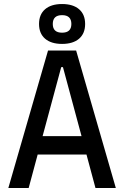

<svg xmlns="http://www.w3.org/2000/svg" viewBox="-20 -948 626 968"><path d="M22 0 222.2 -693.4H363.8L564 0H461.4L416 -168.9H169.9L124.5 0ZM194.8 -261.7H391.1L297.4 -609.4H288.6ZM293 -726.6Q237.8 -726.6 207.3 -752.9Q176.8 -779.3 176.8 -827.1Q176.8 -875 207.3 -901.4Q237.8 -927.7 293 -927.7Q348.1 -927.7 378.7 -901.4Q409.2 -875 409.2 -827.1Q409.2 -779.3 378.7 -752.9Q348.1 -726.6 293 -726.6ZM293 -783.2Q339.8 -783.2 339.8 -827.1Q339.8 -871.6 293 -871.6Q246.1 -871.6 246.1 -827.1Q246.1 -783.2 293 -783.2Z"/></svg>

Font: CaskaydiaCove NFP
Style: Regular
Weight: 400
Designer: Aaron Bell
Foundry: Saja Typeworks
Version: Version 2111.001; VTT 6.35;Nerd Fonts 3.1.1